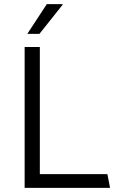

<svg xmlns="http://www.w3.org/2000/svg" viewBox="-20 -915 575 935"><path d="M174 -686V-67H503L516 0H100V-686ZM285 -895V-892L172 -750H113L208 -895Z"/></svg>

Font: Chivo Light
Style: Regular
Weight: 300
Designer: Hector Gatti
Foundry: Omnibus-Type
Version: Version 1.007